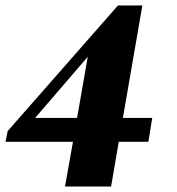

<svg xmlns="http://www.w3.org/2000/svg" viewBox="-25 -550 645 700"><path d="M212 130 241 -33H-5L3 -72L44 -119V-120H45L405 -530H494L423 -120H530L516 -33H408L380 130ZM103 -120H256L295 -343Z"/></svg>

Font: Spectral SC ExtraBold
Style: Italic
Weight: 800
Italic angle: -10°
Designer: Jean-Baptiste Levee
Foundry: Production Type
Version: Version 2.001